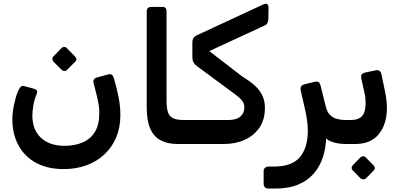

<svg xmlns="http://www.w3.org/2000/svg" viewBox="-20 -788 2207 1056"><path d="M330 142Q243 142 180 108.5Q117 75 82.5 13Q48 -49 48 -132Q48 -169 57 -211.5Q66 -254 78 -284Q87 -304 94.5 -311Q102 -318 115 -314L163 -301Q181 -296 183.5 -288.5Q186 -281 181 -269Q169 -241 163.5 -208.5Q158 -176 158 -152Q158 -74 205.5 -30Q253 14 335 14Q391 14 434.5 -4.5Q478 -23 502.5 -63.5Q527 -104 526 -170Q526 -201 517 -241.5Q508 -282 495 -330Q488 -355 514 -362L572 -378Q586 -382 594 -377.5Q602 -373 607 -356Q622 -304 632 -255Q642 -206 642 -155Q642 -88 619.5 -33.5Q597 21 555 60.5Q513 100 456 121Q399 142 330 142ZM348 -403Q342 -397 333.5 -397.5Q325 -398 319 -404L274 -449Q268 -456 268 -464Q268 -472 274 -478L319 -524Q325 -530 333 -530Q341 -530 347 -524L392 -478Q408 -462 393 -448Z M994 4H958Q903 4 865 -15.5Q827 -35 807 -79Q787 -123 787 -196V-726Q787 -737 793.5 -743.5Q800 -750 813 -750H874Q886 -750 891 -743.5Q896 -737 896 -727V-232Q896 -189 905.5 -166.5Q915 -144 936 -136Q957 -128 989 -128H1009Q1024 -128 1024 -113V-26Q1024 4 994 4Z M994 4Q979 4 979 -11V-98Q979 -128 1009 -128H1236Q1281 -128 1302.5 -147.5Q1324 -167 1324 -198Q1324 -219 1311 -235Q1298 -251 1275 -268L1065 -423Q1051 -433 1044.5 -444.5Q1038 -456 1038 -476V-550Q1038 -570 1044.5 -579.5Q1051 -589 1065 -595L1431 -765Q1443 -770 1450 -765Q1457 -760 1457 -746L1456 -682Q1455 -670 1450.5 -661Q1446 -652 1434 -647L1131 -507L1314 -366Q1356 -341 1383 -316Q1410 -291 1423.5 -261.5Q1437 -232 1437 -194Q1437 -130 1407 -86Q1377 -42 1326 -19Q1275 4 1212 4Z M1457 249Q1443 249 1436.5 241.5Q1430 234 1430 221V154Q1430 141 1438 134.5Q1446 128 1460 128H1488Q1586 128 1629.5 76Q1673 24 1673 -68Q1673 -102 1667 -138.5Q1661 -175 1652 -211L1634 -290Q1631 -304 1636 -312.5Q1641 -321 1657 -325L1711 -338Q1724 -341 1730 -338Q1736 -335 1739 -328.5Q1742 -322 1744 -314L1772 -201Q1779 -172 1795 -156Q1811 -140 1833 -134Q1855 -128 1880 -128H1899Q1916 -128 1916 -113V-26Q1916 4 1886 4Q1846 4 1814.5 -5Q1783 -14 1774 -28Q1772 26 1756 76Q1740 126 1707 165Q1674 204 1622 226.5Q1570 249 1496 249Z M1888 4Q1879 4 1875 -1.5Q1871 -7 1871 -14V-104Q1871 -118 1879 -123Q1887 -128 1901 -128H1910Q1953 -128 1972 -150.5Q1991 -173 1991 -220Q1991 -236 1989.5 -250Q1988 -264 1984 -280L1967 -357Q1964 -372 1970 -379Q1976 -386 1988 -389L2045 -401Q2072 -407 2078 -379L2098 -283Q2103 -261 2105.5 -236Q2108 -211 2108 -195Q2108 -106 2064 -51Q2020 4 1934 4ZM1992 194Q1986 199 1978 198.5Q1970 198 1963 193L1920 149Q1914 144 1914 135.5Q1914 127 1920 121L1963 77Q1970 71 1977.5 71Q1985 71 1991 77L2034 121Q2041 127 2041.5 135.5Q2042 144 2035 150Z"/></svg>

Font: Rubik Medium
Style: Italic
Weight: 500
Italic angle: -12°
Designer: Hubert and Fischer
Foundry: Hubert and Fischer
Version: Version 2.300;gftools[0.9.30]